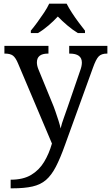

<svg xmlns="http://www.w3.org/2000/svg" viewBox="-20 -786 605 1046"><path d="M38 193Q106 193 149.5 167Q193 141 220 96.5Q247 52 263 -4L78 -441Q65 -472 50.5 -483Q36 -494 7 -494H4V-536H244V-494H241Q181 -494 181 -446Q181 -429 189 -409L262 -231Q272 -208 281.5 -180.5Q291 -153 299 -128Q307 -103 310 -86Q317 -115 328.5 -146Q340 -177 350 -207L417 -402Q426 -426 426 -445Q426 -494 360 -494H357V-536H565V-494H562Q533 -494 518 -479Q503 -464 486 -416L334 4Q308 77 284 123Q260 169 230.5 194.5Q201 220 157 230Q113 240 47 240H38ZM148 -619Q164 -638 183 -664Q202 -690 220 -717Q238 -744 248 -766H343Q354 -744 371.5 -717Q389 -690 408.5 -664Q428 -638 443 -619V-606H404Q376 -623 347 -647.5Q318 -672 295 -696Q273 -672 244.5 -647.5Q216 -623 187 -606H148Z"/></svg>

Font: Noto Serif Makasar
Style: Regular
Weight: 400
Designer: Sérgio Martins
Version: Version 1.001; ttfautohint (v1.8.4.7-5d5b)